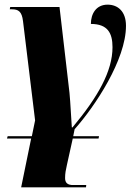

<svg xmlns="http://www.w3.org/2000/svg" viewBox="-20 -566 587 826"><path d="M10 30H114L71 240H350L351 230H297C269 231 260 219 260 200C260 180 263 165 268 143L293 30H404L406 20H295L301 -10C389 -109 522 -309 522 -455C522 -518 486 -546 443 -546C393 -546 371 -506 371 -463C443 -463 464 -424 464 -363C464 -260 402 -150 292 -18H289C286 -60 283 -124 279 -166L236 -536H24L22 -526H31C59 -526 74 -517 79 -475L131 -48L117 20H13Z"/></svg>

Font: Noto Serif Display Condensed Black
Style: Italic
Weight: 900
Width: 3
Italic angle: -12°
Designer: Monotype Design Team
Foundry: Monotype Imaging Inc.
Version: Version 2.009